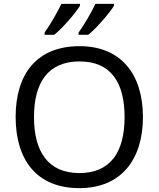

<svg xmlns="http://www.w3.org/2000/svg" viewBox="-20 -964 821 994"><path d="M570 -934V-944H474C453 -899 415 -834 387 -796V-784H437C482 -820 549 -899 570 -934ZM394 -934V-944H298C276 -899 239 -834 211 -796V-784H261C306 -820 373 -899 394 -934ZM720 -358C720 -580 606 -725 392 -725C168 -725 61 -578 61 -359C61 -138 168 10 391 10C606 10 720 -137 720 -358ZM156 -358C156 -538 230 -646 392 -646C553 -646 625 -538 625 -358C625 -178 553 -68 391 -68C230 -68 156 -178 156 -358Z"/></svg>

Font: Noto Sans Cuneiform
Style: Regular
Weight: 400
Designer: Monotype Design Team
Foundry: Monotype Imaging Inc.
Version: Version 2.001